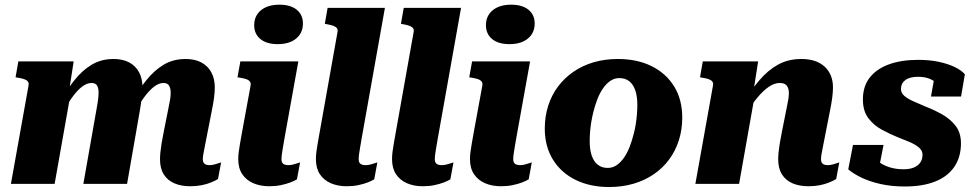

<svg xmlns="http://www.w3.org/2000/svg" viewBox="-20 -768 4077 802"><path d="M25.6 0H208.2L277.8 -392.8L267 -378.2L287.8 -511.6H56.6L45 -445.2L56 -443.2Q72 -440.8 82.2 -437Q92.4 -433.2 96.9 -426.8Q101.4 -420.4 99 -409.6ZM842.6 -192.8 863.4 -298.6Q870.8 -334.6 874 -359.2Q877.2 -383.8 877.2 -402.8Q877.2 -439.2 862.8 -465.8Q848.4 -492.4 821.3 -507Q794.2 -521.6 755.2 -521.6Q703.8 -521.6 664 -497.9Q624.2 -474.2 590.5 -432Q556.8 -389.8 524 -333.6L537.8 -288.8Q559 -329.4 580.2 -359Q601.4 -388.6 622.2 -405Q643 -421.4 662.8 -421.4Q679.8 -421.4 686.4 -410.1Q693 -398.8 693 -380Q693 -367.4 690.5 -351.8Q688 -336.2 683 -313.2L664 -218Q658 -189 654.7 -167.7Q651.4 -146.4 649.9 -131.1Q648.4 -115.8 648.4 -102.2Q648.4 -64.2 664.3 -39.2Q680.2 -14.2 708.7 -2.1Q737.2 10 774.4 10Q799.8 10 821.8 5.7Q843.8 1.4 861.6 -5.9Q879.4 -13.2 890.6 -20.2L903.6 -89.6Q901 -88.8 893 -86.2Q885 -83.6 875.4 -80.9Q865.8 -78.2 855 -78.2Q841.4 -78.2 834.3 -84Q827.2 -89.8 827.2 -102.8Q827.2 -111.4 829.3 -124Q831.4 -136.6 835 -153.9Q838.6 -171.2 842.6 -192.8ZM328.2 0H510.8L563 -299.2Q566.2 -317.2 568.3 -332.1Q570.4 -347 572 -359.5Q573.6 -372 574.4 -382.4Q575.2 -392.8 575.2 -402.8Q575.2 -439.2 561.1 -465.8Q547 -492.4 520.1 -507Q493.2 -521.6 454.2 -521.6Q403.2 -521.6 363.4 -497.9Q323.6 -474.2 290.1 -432Q256.6 -389.8 223.8 -333.6L237.6 -288.8Q258.8 -329.4 279.7 -359Q300.6 -388.6 321.5 -405Q342.4 -421.4 362.2 -421.4Q379.2 -421.4 385.5 -410.7Q391.8 -400 391.8 -381.2Q391.8 -369.8 389.8 -353Q387.8 -336.2 383.4 -313.2Z M975.2 -102.8Q975.2 -117 977 -132.3Q978.8 -147.6 982.6 -168.3Q986.4 -189 991.4 -218L1026.4 -408.8Q1028.8 -420 1024.3 -426.6Q1019.8 -433.2 1009.6 -437Q999.4 -440.8 983.4 -443.2L972 -445.2L984 -511.6H1226.2L1168.8 -192.8Q1165.2 -171.2 1162.1 -153.9Q1159 -136.6 1157.4 -124Q1155.8 -111.4 1155.8 -102.8Q1155.8 -89.8 1162.9 -84Q1170 -78.2 1184.2 -78.2Q1195 -78.2 1204.9 -80.9Q1214.8 -83.6 1222.5 -86.2Q1230.2 -88.8 1233.4 -89.6L1220.4 -19Q1210.4 -12.6 1192.8 -5.9Q1175.2 0.8 1152.9 5.4Q1130.6 10 1104.6 10Q1067.4 10 1038.1 -2.7Q1008.8 -15.4 992 -40.4Q975.2 -65.4 975.2 -102.8ZM1041.8 -662.6Q1041.8 -702 1070.1 -725.2Q1098.4 -748.4 1147.2 -748.4Q1193.6 -748.4 1219.5 -727.3Q1245.4 -706.2 1245.4 -669.8Q1245.4 -630.4 1217.1 -607Q1188.8 -583.6 1140 -583.6Q1093.6 -583.6 1067.7 -604.9Q1041.8 -626.2 1041.8 -662.6Z M1389.6 -633Q1392 -643.8 1387.5 -650Q1383 -656.2 1373 -660Q1363 -663.8 1346.6 -666.6L1336.8 -668.6L1348.4 -735H1587.8L1491.2 -192.8Q1487.6 -171.2 1484.5 -153.9Q1481.4 -136.6 1479.8 -124Q1478.2 -111.4 1478.2 -102.8Q1478.2 -89.8 1485.3 -84Q1492.4 -78.2 1507 -78.2Q1517.8 -78.2 1527.7 -80.9Q1537.6 -83.6 1545.3 -86.2Q1553 -88.8 1556.2 -89.6L1543.2 -19Q1533.2 -12.6 1515.9 -5.9Q1498.6 0.8 1476.3 5.4Q1454 10 1428 10Q1390.8 10 1361.7 -2.7Q1332.6 -15.4 1316.1 -40.4Q1299.6 -65.4 1299.6 -102.8Q1299.6 -117 1301.4 -132.5Q1303.2 -148 1307 -168.9Q1310.8 -189.8 1315.8 -218.8Z M1707.6 -633Q1710 -643.8 1705.5 -650Q1701 -656.2 1691 -660Q1681 -663.8 1664.6 -666.6L1654.8 -668.6L1666.4 -735H1905.8L1809.2 -192.8Q1805.6 -171.2 1802.5 -153.9Q1799.4 -136.6 1797.8 -124Q1796.2 -111.4 1796.2 -102.8Q1796.2 -89.8 1803.3 -84Q1810.4 -78.2 1825 -78.2Q1835.8 -78.2 1845.7 -80.9Q1855.6 -83.6 1863.3 -86.2Q1871 -88.8 1874.2 -89.6L1861.2 -19Q1851.2 -12.6 1833.9 -5.9Q1816.6 0.8 1794.3 5.4Q1772 10 1746 10Q1708.8 10 1679.7 -2.7Q1650.6 -15.4 1634.1 -40.4Q1617.6 -65.4 1617.6 -102.8Q1617.6 -117 1619.4 -132.5Q1621.2 -148 1625 -168.9Q1628.8 -189.8 1633.8 -218.8Z M1943.2 -102.8Q1943.2 -117 1945 -132.3Q1946.8 -147.6 1950.6 -168.3Q1954.4 -189 1959.4 -218L1994.4 -408.8Q1996.8 -420 1992.3 -426.6Q1987.8 -433.2 1977.6 -437Q1967.4 -440.8 1951.4 -443.2L1940 -445.2L1952 -511.6H2194.2L2136.8 -192.8Q2133.2 -171.2 2130.1 -153.9Q2127 -136.6 2125.4 -124Q2123.8 -111.4 2123.8 -102.8Q2123.8 -89.8 2130.9 -84Q2138 -78.2 2152.2 -78.2Q2163 -78.2 2172.9 -80.9Q2182.8 -83.6 2190.5 -86.2Q2198.2 -88.8 2201.4 -89.6L2188.4 -19Q2178.4 -12.6 2160.8 -5.9Q2143.2 0.8 2120.9 5.4Q2098.6 10 2072.6 10Q2035.4 10 2006.1 -2.7Q1976.8 -15.4 1960 -40.4Q1943.2 -65.4 1943.2 -102.8ZM2009.8 -662.6Q2009.8 -702 2038.1 -725.2Q2066.4 -748.4 2115.2 -748.4Q2161.6 -748.4 2187.5 -727.3Q2213.4 -706.2 2213.4 -669.8Q2213.4 -630.4 2185.1 -607Q2156.8 -583.6 2108 -583.6Q2061.6 -583.6 2035.7 -604.9Q2009.8 -626.2 2009.8 -662.6Z M2626.8 -207.8Q2632.4 -228.4 2635.7 -249.6Q2639 -270.8 2640.6 -291.1Q2642.2 -311.4 2642.2 -330Q2642.2 -365.6 2633.7 -390.5Q2625.2 -415.4 2608.6 -428.6Q2592 -441.8 2567 -441.8Q2546.4 -441.8 2529.6 -430.3Q2512.8 -418.8 2499.2 -399.4Q2485.6 -380 2475.6 -354.4Q2465.6 -328.8 2458.6 -300.6Q2453.4 -280 2449.9 -258.8Q2446.4 -237.6 2444.8 -217.3Q2443.2 -197 2443.2 -178.4Q2443.2 -142.8 2451.7 -117.9Q2460.2 -93 2477.1 -79.8Q2494 -66.6 2518.4 -66.6Q2539 -66.6 2555.8 -78.1Q2572.6 -89.6 2586.2 -109Q2599.8 -128.4 2609.8 -154Q2619.8 -179.6 2626.8 -207.8ZM2255.6 -230.8Q2255.6 -281.2 2269.7 -325.7Q2283.8 -370.2 2310.6 -406.1Q2337.4 -442 2375 -468Q2412.6 -494 2459.4 -507.8Q2506.2 -521.6 2560.8 -521.6Q2641 -521.6 2701.4 -491.9Q2761.8 -462.2 2795.8 -407.3Q2829.8 -352.4 2829.8 -276.8Q2829.8 -226.4 2815.7 -182.1Q2801.6 -137.8 2775.1 -101.9Q2748.6 -66 2711 -40.2Q2673.4 -14.4 2626.3 -0.6Q2579.2 13.2 2524.6 13.2Q2445.4 13.2 2384.8 -16.3Q2324.2 -45.8 2289.9 -101Q2255.6 -156.2 2255.6 -230.8Z M2884.6 0H3067.2L3136.8 -392.8L3126 -378.2L3146.8 -511.6H2915.6L2904 -445.2L2915 -443.2Q2931 -440.8 2941.2 -437Q2951.4 -433.2 2955.9 -426.8Q2960.4 -420.4 2958 -409.6ZM3424.8 -192.8 3445.6 -298.6Q3453 -334.6 3456.2 -359.2Q3459.4 -383.8 3459.4 -402.8Q3459.4 -457 3424.9 -489.3Q3390.4 -521.6 3327.2 -521.6Q3272.6 -521.6 3230 -498.1Q3187.4 -474.6 3151.5 -432.2Q3115.6 -389.8 3081.6 -333.6L3095.4 -288.8Q3118.4 -329.8 3142.9 -359.4Q3167.4 -389 3191.1 -405.2Q3214.8 -421.4 3236.6 -421.4Q3257.8 -421.4 3266.5 -410.1Q3275.2 -398.8 3275.2 -380Q3275.2 -367.4 3272.7 -351.8Q3270.2 -336.2 3265.2 -313.2L3246.2 -218Q3240.2 -189 3236.9 -167.7Q3233.6 -146.4 3232.1 -131.1Q3230.6 -115.8 3230.6 -102.2Q3230.6 -64.2 3246.5 -39.2Q3262.4 -14.2 3290.9 -2.1Q3319.4 10 3356.6 10Q3382 10 3404 5.7Q3426 1.4 3443.8 -5.9Q3461.6 -13.2 3472.8 -20.2L3485.8 -89.6Q3483.2 -88.8 3475.2 -86.2Q3467.2 -83.6 3457.6 -80.9Q3448 -78.2 3437.2 -78.2Q3423.6 -78.2 3416.5 -84Q3409.4 -89.8 3409.4 -102.8Q3409.4 -111.4 3411.5 -124Q3413.6 -136.6 3417.2 -153.9Q3420.8 -171.2 3424.8 -192.8Z M3759.4 11Q3703.6 11 3657.9 0.6Q3612.2 -9.8 3578.5 -26Q3544.8 -42.2 3523.2 -60.6L3543 -162.6H3670.6L3647.4 -44Q3632.4 -50.6 3624.8 -63.5Q3617.2 -76.4 3616.4 -91.9Q3615.6 -107.4 3621.6 -120.2Q3633.6 -104.2 3652.2 -90.7Q3670.8 -77.2 3696.4 -69.1Q3722 -61 3755 -61Q3780 -61 3797.5 -68.4Q3815 -75.8 3824.2 -89.3Q3833.4 -102.8 3833.4 -121.2Q3833.4 -134.6 3825.3 -144.6Q3817.2 -154.6 3803 -163Q3788.8 -171.4 3770.4 -178.6Q3752 -185.8 3731.8 -194Q3697.6 -207.8 3663.5 -226.3Q3629.4 -244.8 3606.9 -274.8Q3584.4 -304.8 3584.4 -352.6Q3584.4 -407.6 3613.2 -444.2Q3642 -480.8 3693.8 -499.4Q3745.6 -518 3814.8 -518Q3863 -518 3901.7 -509.7Q3940.4 -501.4 3968.3 -487.8Q3996.2 -474.2 4010.4 -457.8L3994.4 -364.8H3868.8L3885.6 -459.6Q3893.4 -459.6 3901.4 -449Q3909.4 -438.4 3912.1 -425Q3914.8 -411.6 3904.6 -402Q3897.8 -416.2 3885.2 -426.3Q3872.6 -436.4 3854.8 -441.8Q3837 -447.2 3814.2 -447.2Q3779.6 -447.2 3761.5 -433.4Q3743.4 -419.6 3743.4 -396.6Q3743.4 -379.4 3757.8 -367.2Q3772.2 -355 3795.7 -344.7Q3819.2 -334.4 3846.2 -322.8Q3881 -309.4 3914.9 -290.5Q3948.8 -271.6 3971.4 -242.7Q3994 -213.8 3994 -169.6Q3994 -112.4 3966.7 -71.8Q3939.4 -31.2 3887.1 -10.1Q3834.8 11 3759.4 11Z"/></svg>

Font: Roboto Serif 20pt
Style: Italic
Weight: 400
Italic angle: -10°
Designer: Greg Gazdowicz
Foundry: Commercial Type
Version: Version 1.008